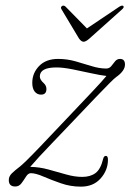

<svg xmlns="http://www.w3.org/2000/svg" viewBox="-20 -672 475 699"><path d="M373 -90.5Q373 -52.5 346.5 -22.5Q320 7.5 274.5 7.5Q236.5 7.5 201.5 -4.8Q166.5 -17 138.2 -29.2Q110 -41.5 92.5 -41.5Q82.5 -41.5 75 -29.5Q67.5 -17.5 58.5 -5.2Q49.5 7 35.5 7Q12 7 12 -16.5Q12 -30 23.2 -41Q34.5 -52 53 -66Q60 -71.5 76.5 -87.5Q93 -103.5 126.5 -138.5Q160 -173.5 219 -236Q280 -300.5 316 -338.5Q352 -376.5 367.5 -395.5Q345 -398 311.2 -405.5Q277.5 -413 243.2 -419.8Q209 -426.5 185.5 -426.5Q125 -426.5 125 -393.5Q125 -382 139 -369.5Q149 -360.5 149 -348Q149 -327.5 129.5 -327.5Q115 -327.5 106.2 -338.8Q97.5 -350 97.5 -370.5Q97.5 -406 122.5 -431.8Q147.5 -457.5 191.5 -457.5Q224 -457.5 254.8 -448.8Q285.5 -440 313.8 -431.2Q342 -422.5 366.5 -422.5Q378 -422.5 385 -431.2Q392 -440 399 -448.8Q406 -457.5 417 -457.5Q435 -457.5 435 -437Q435 -414 403 -391.5Q396.5 -387 378.8 -369.2Q361 -351.5 327 -316Q293 -280.5 238 -222.5Q197 -179.5 169.5 -150.8Q142 -122 123.2 -101.8Q104.5 -81.5 90 -64.5Q123.5 -64 156.8 -54.8Q190 -45.5 221 -36.8Q252 -28 279.5 -28Q309 -28 327.8 -42Q346.5 -56 355.5 -93.5Q358 -104.5 365.5 -104.5Q373 -104.5 373 -90.5ZM306 -532Q292.5 -520 284.5 -520Q276 -520 267.5 -532L204 -638Q199 -646 206.5 -650.5Q212.5 -653.5 218.5 -648L296.5 -568.5L415 -648Q424.5 -653.5 428.5 -650.5Q433.5 -646 424.5 -638Z"/></svg>

Font: Fraunces 9pt Soft Thin
Style: Italic
Weight: 100
Italic angle: -16°
Version: Version 1.000;[b76b70a41]